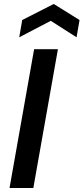

<svg xmlns="http://www.w3.org/2000/svg" viewBox="-20 -948 421 968"><path d="M28 0 152 -700H272L148 0ZM77 -760 92 -847 251 -928 381 -847 366 -760 236 -843Z"/></svg>

Font: DM Sans 10pt SemiBold
Style: Italic
Weight: 600
Italic angle: -10°
Version: Version 4.004;gftools[0.9.30]